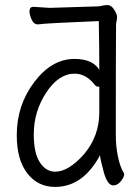

<svg xmlns="http://www.w3.org/2000/svg" viewBox="-20 -718 540 756"><path d="M197 18Q129 18 87.5 -35.5Q46 -89 46 -186Q46 -304 115 -395Q184 -486 273 -486Q345 -486 371 -443Q371 -529 369 -635Q167 -627 129 -622Q113 -622 104.5 -641Q96 -660 96 -674Q97 -692 112 -691Q119 -691 137.5 -689.5Q156 -688 176 -687Q189 -687 367 -693Q378 -694 380 -695Q389 -698 403.5 -698Q418 -698 429.5 -680Q441 -662 441 -651Q441 -643 438 -630Q438 -628 437 -622Q436 -526 436 -185Q436 -142 444.5 -101Q453 -60 467 -38L469 -32Q469 -21 456 -4.5Q443 12 426 12Q403 12 388.5 -40.5Q374 -93 374 -107Q307 18 197 18ZM197 -42Q250 -42 311 -111Q371 -182 371 -276V-376Q371 -377 365 -377Q359 -377 354 -383Q319 -428 274 -428Q211 -428 162 -353.5Q113 -279 113 -189Q113 -115 137 -78.5Q161 -42 197 -42Z"/></svg>

Font: LXGW WenKai Mono Lite
Style: Regular
Weight: 400
Monospace: yes
Designer: LXGW / Fontworks Inc.
Foundry: LXGW / Fontworks Inc.
Version: Version 1.520; June 14, 2025